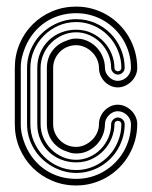

<svg xmlns="http://www.w3.org/2000/svg" viewBox="-20 -562 461 582"><path d="M141.1 -185.8Q141.1 -171.1 146.7 -158.6Q152.3 -146 161.9 -136.6Q171.4 -127.2 184.1 -121.9Q196.8 -116.7 210.9 -116.7Q223.6 -116.7 236.1 -122.2Q248.5 -127.7 258.3 -137Q268.1 -146.2 274 -158.8Q280 -171.4 280 -185.8Q280 -197 284.4 -207.6Q288.8 -218.3 296.5 -226.4Q304.2 -234.6 314.6 -239.6Q325 -244.6 336.9 -244.6Q348.6 -244.6 359.3 -239.7Q369.9 -234.9 378.1 -226.8Q386.2 -218.8 391.1 -208.1Q396 -197.5 396 -185.8Q396 -160.4 389.4 -136.6Q382.8 -112.8 370.8 -92.2Q358.9 -71.5 342 -54.4Q325.2 -37.4 304.7 -25.3Q284.2 -13.2 260.4 -6.5Q236.6 0.2 210.9 0.2Q171.9 0.2 137.9 -14.2Q104 -28.6 78.9 -53.7Q53.7 -78.9 39.3 -112.8Q24.9 -146.7 24.9 -185.8V-356Q24.9 -395 39.3 -429Q53.7 -462.9 78.9 -488Q104 -513.2 137.9 -527.6Q171.9 -542 210.9 -542Q236.8 -542 260.5 -535.3Q284.2 -528.6 304.7 -516.5Q325.2 -504.4 342 -487.3Q358.9 -470.2 370.8 -449.6Q382.8 -429 389.4 -405.2Q396 -381.3 396 -356Q396 -344.2 391.1 -333.6Q386.2 -323 378.1 -314.9Q369.9 -306.9 359.3 -302Q348.6 -297.1 336.9 -297.1Q325 -297.1 314.6 -302.1Q304.2 -307.1 296.5 -315.3Q288.8 -323.5 284.4 -334.1Q280 -344.7 280 -356Q280 -370.1 274 -382.8Q268.1 -395.5 258.3 -404.8Q248.5 -414.1 236.1 -419.6Q223.6 -425 210.9 -425Q196.8 -425 184.1 -419.8Q171.4 -414.6 161.9 -405.2Q152.3 -395.8 146.7 -383.2Q141.1 -370.6 141.1 -356ZM122.1 -356Q122.1 -369.9 125.9 -382.4Q129.6 -395 136.8 -405.5Q144 -416 154.2 -424.1Q164.3 -432.1 177 -437Q186 -440.7 193.6 -442.9Q201.2 -445.1 210.9 -445.1Q229.7 -445.1 245.7 -437.6Q261.7 -430.2 273.3 -417.8Q284.9 -405.5 291.5 -389.4Q298.1 -373.3 298.1 -356Q298.1 -348.4 301.4 -341.4Q304.7 -334.5 310.1 -329Q315.4 -323.5 322.4 -320.2Q329.3 -316.9 336.9 -316.9Q344.7 -316.9 352.1 -320.1Q359.4 -323.2 364.9 -328.6Q370.4 -334 373.7 -341.1Q377 -348.1 377 -356Q377 -378.9 371.1 -400.1Q365.2 -421.4 354.4 -439.8Q343.5 -458.3 328.4 -473.4Q313.2 -488.5 294.8 -499.4Q276.4 -510.3 255.1 -516.1Q233.9 -522 210.9 -522Q184.8 -522 161.3 -515Q137.7 -508.1 117.9 -494.9Q98.1 -481.7 82.6 -462.8Q67.1 -443.8 56.9 -419.9Q50.3 -404.1 46.6 -388.7Q43 -373.3 43 -356V-185.8Q43 -168.5 46.6 -153.1Q50.3 -137.7 56.9 -121.8Q67.1 -97.9 82.6 -79Q98.1 -60.1 117.9 -46.9Q137.7 -33.7 161.3 -26.7Q184.8 -19.8 210.9 -19.8Q233.9 -19.8 255.1 -25.6Q276.4 -31.5 294.8 -42.4Q313.2 -53.2 328.4 -68.4Q343.5 -83.5 354.4 -101.9Q365.2 -120.4 371.1 -141.6Q377 -162.8 377 -185.8Q377 -193.6 373.7 -200.7Q370.4 -207.8 364.9 -213.1Q359.4 -218.5 352.1 -221.7Q344.7 -224.9 336.9 -224.9Q329.3 -224.9 322.4 -221.6Q315.4 -218.3 310.1 -212.8Q304.7 -207.3 301.4 -200.3Q298.1 -193.4 298.1 -185.8Q298.1 -168.5 291.5 -152.3Q284.9 -136.2 273.3 -123.9Q261.7 -111.6 245.7 -104.1Q229.7 -96.7 210.9 -96.7Q201.2 -96.7 193.6 -98.9Q186 -101.1 177 -104.7Q164.3 -109.6 154.2 -117.7Q144 -125.7 136.8 -136.2Q129.6 -146.7 125.9 -159.3Q122.1 -171.9 122.1 -185.8ZM62 -356Q62 -376.7 67.6 -395.8Q73.2 -414.8 83.3 -431.3Q93.3 -447.8 107.2 -461.1Q121.1 -474.4 137.7 -483.9Q154.3 -493.4 172.9 -498.7Q191.4 -503.9 210.9 -503.9Q241.7 -503.9 268.6 -492.2Q295.4 -480.5 315.2 -460.3Q335 -440.2 346.4 -413.2Q357.9 -386.2 357.9 -356Q357.9 -351.8 356.2 -348.1Q354.5 -344.5 351.6 -341.8Q348.6 -339.1 344.8 -337.5Q341.1 -335.9 336.9 -335.9Q333.3 -335.9 329.6 -337.6Q325.9 -339.4 323.1 -342.2Q320.3 -345 318.6 -348.6Q316.9 -352.3 316.9 -356Q316.9 -378.2 308.2 -397.8Q299.6 -417.5 284.9 -432.3Q270.3 -447 251.1 -455.6Q231.9 -464.1 210.9 -464.1Q189 -464.1 169.3 -455.3Q149.7 -446.5 134.9 -431.8Q120.1 -417 111.6 -397.3Q103 -377.7 103 -356V-185.8Q103 -164.1 111.6 -144.4Q120.1 -124.8 134.9 -109.9Q149.7 -95 169.3 -86.3Q189 -77.6 210.9 -77.6Q231.9 -77.6 251.1 -86.2Q270.3 -94.7 284.9 -109.5Q299.6 -124.3 308.2 -143.9Q316.9 -163.6 316.9 -185.8Q316.9 -189.5 318.6 -193.1Q320.3 -196.8 323.1 -199.6Q325.9 -202.4 329.6 -204.1Q333.3 -205.8 336.9 -205.8Q341.1 -205.8 344.8 -204.2Q348.6 -202.6 351.6 -200Q354.5 -197.3 356.2 -193.6Q357.9 -189.9 357.9 -185.8Q357.9 -165.5 352.7 -146.7Q347.4 -127.9 338 -111.5Q328.6 -95 315.2 -81.4Q301.8 -67.9 285.5 -58.2Q269.3 -48.6 250.4 -43.2Q231.4 -37.8 210.9 -37.8Q191.4 -37.8 172.9 -43.1Q154.3 -48.3 137.7 -57.9Q121.1 -67.4 107.2 -80.7Q93.3 -94 83.3 -110.5Q73.2 -127 67.6 -146Q62 -165 62 -185.8ZM72 -185.8Q72 -158 82.8 -132.8Q93.5 -107.7 112.3 -88.5Q131.1 -69.3 156.4 -58Q181.6 -46.6 210.9 -46.6Q230 -46.6 247.6 -51.8Q265.1 -56.9 280.3 -66Q295.4 -75.2 308 -88Q320.6 -100.8 329.3 -116.3Q338.1 -131.8 343 -149.4Q347.9 -167 347.9 -185.8Q347.9 -190.2 344.7 -193Q341.6 -195.8 336.9 -195.8Q333.3 -195.8 330.1 -193Q326.9 -190.2 326.9 -185.8Q326.9 -164.1 318.4 -143.2Q309.8 -122.3 294.4 -106Q279.1 -89.6 257.8 -79.7Q236.6 -69.8 210.9 -69.8Q186.3 -69.8 164.7 -78.5Q143.1 -87.2 127.2 -102.7Q111.3 -118.2 102.2 -139.4Q93 -160.6 93 -185.8V-356Q93 -381.1 102.2 -402.3Q111.3 -423.6 127.2 -439.1Q143.1 -454.6 164.7 -463.3Q186.3 -471.9 210.9 -471.9Q236.6 -471.9 257.8 -461.9Q279.1 -451.9 294.4 -435.7Q309.8 -419.4 318.4 -398.6Q326.9 -377.7 326.9 -356Q326.9 -351.6 330.1 -348.8Q333.3 -345.9 336.9 -345.9Q341.6 -345.9 344.7 -348.8Q347.9 -351.6 347.9 -356Q347.9 -374.8 343 -392.3Q338.1 -409.9 329.3 -425.4Q320.6 -440.9 308 -453.7Q295.4 -466.6 280.3 -475.7Q265.1 -484.9 247.6 -490Q230 -495.1 210.9 -495.1Q181.6 -495.1 156.4 -483.8Q131.1 -472.4 112.3 -453.2Q93.5 -434.1 82.8 -408.9Q72 -383.8 72 -356Z"/></svg>

Font: TafelwerkOT
Style: Regular
Weight: 400
Designer: Peter Wiegel
Foundry: Peter Wiegel, based on an original design named Oxford by Christine Lord, 1969
Version: Version 1.000